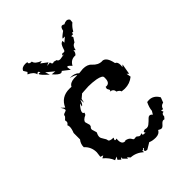

<svg xmlns="http://www.w3.org/2000/svg" viewBox="-187 -728 818 818"><g transform="rotate(-45 222.0 -318.5)"><path d="M215.3 -2.4Q203.1 -2.9 203.1 -8.3Q203.1 -11.2 209 -16.6Q208.5 -21 207.5 -21Q207 -21 206.5 -20Q204.6 -16.1 200.7 -13.2Q199.2 -16.1 198.2 -16.1Q197.3 -16.1 197.3 -12.2L198.2 -4.9Q172.4 -27.8 141.6 -29.3L131.3 -41L129.9 -33.7L113.3 -50.3V-59.6L106.9 -50.8L94.7 -62L102.1 -74.2L86.4 -67.9Q77.6 -92.3 53.7 -111.8L65.4 -118.2L52.2 -122.6L55.2 -147Q55.2 -179.7 31.2 -201.7Q31.2 -221.2 43.5 -236.3V-274.9Q50.8 -292.5 50.8 -304.7Q50.8 -311.5 47.9 -316.9Q57.1 -323.2 57.1 -330.1L55.7 -336.9Q55.7 -339.8 61.8 -344.5Q67.9 -349.1 68.4 -354.7Q68.8 -360.4 78.9 -363Q88.9 -365.7 88.9 -369.6Q88.9 -377 79.6 -390.6L94.7 -376.5Q113.8 -420.9 164.1 -420.9L176.3 -420.4Q183.6 -436 209 -438H228.5Q226.6 -443.8 197.8 -452.1H201.2Q227.5 -452.1 240.2 -438L264.6 -440.4Q291.5 -440.4 304.2 -425.8Q322.3 -405.3 345.2 -405.3L346.2 -405.8Q370.1 -405.8 378.9 -360.8Q390.1 -356.9 390.1 -338.4L389.2 -326.2L397.5 -334L389.2 -286.1L381.3 -293.5L384.8 -272.9Q361.8 -253.9 331.5 -253.9L313.5 -255.4Q311 -265.1 296.9 -271Q296.9 -287.1 277.3 -290.5L283.2 -293.9L276.4 -307.1L278.8 -317.4L283.7 -316.9Q303.7 -316.9 303.7 -345.2V-350.6Q303.7 -361.3 274.4 -367.2Q251.5 -371.1 228 -371.1L188.5 -368.7L170.4 -353.5L166 -334.5L164.1 -355.5Q156.7 -332.5 148.4 -329.6L151.9 -344.7Q130.9 -322.3 130.9 -311Q130.9 -305.7 137.7 -303.2L133.3 -293.9Q110.8 -283.7 110.8 -272L116.7 -251Q116.7 -244.1 112.5 -240.5Q108.4 -236.8 108.4 -230L115.2 -207.5Q108.9 -195.3 108.9 -186Q108.9 -178.7 116.5 -168Q124 -157.2 124.5 -151.4Q125 -140.6 149.9 -140.6L145.5 -130.9Q145.5 -127.4 149.4 -127.4L155.8 -128.9L155.3 -120.1Q155.3 -94.7 173.8 -94.7L177.7 -96.7Q186 -94.7 191.4 -91.6Q196.8 -88.4 199.2 -84.5Q201.7 -80.6 203.6 -77.4Q205.6 -74.2 208.5 -74.2Q211.4 -74.2 218.3 -75.2Q221.7 -75.2 223.6 -73.7Q225.6 -72.3 229 -69.3Q232.4 -66.4 235.8 -66.4L248 -69.3L245.6 -64Q245.6 -59.6 255.9 -59.6L262.2 -60.1Q257.8 -63 257.8 -65.4Q257.8 -69.3 268.6 -71.3L278.8 -69.3Q286.1 -69.3 292.5 -74Q298.8 -78.6 304.4 -84.2Q310.1 -89.8 314.9 -94.5Q319.8 -99.1 324.7 -99.1Q331.1 -99.1 337.4 -91.3L346.2 -106Q347.2 -124 358.4 -146.5L369.6 -147.5Q397.9 -147.5 413.6 -119.6L404.8 -96.7Q388.2 -93.8 384.8 -77.1L374.5 -79.1L378.4 -67.9Q366.2 -67.9 366.2 -51.8L358.4 -42.5L352.5 -43.5Q345.7 -43.5 337.2 -33.4Q328.6 -23.4 322.8 -23.4Q315.9 -23.4 307.1 -29.3Q298.8 -13.2 276.9 -13.2Q256.8 -13.2 243.7 -19.5ZM194.8 -497.6Q190.9 -493.2 186.5 -493.2Q174.8 -493.2 154.3 -517.6L174.3 -515.6L140.6 -543.5L147.5 -522.5Q116.2 -550.3 116.2 -557.1Q116.2 -559.1 119.1 -559.1L126.5 -557.6Q123.5 -565.9 119.6 -565.9Q115.7 -565.9 111.3 -560.5Q107.9 -578.6 81.1 -590.3L88.4 -597.7L78.6 -613.8Q84.5 -628.9 106 -628.9L117.7 -627.9L116.7 -624Q116.7 -616.2 132.8 -615.7Q134.3 -599.6 164.6 -587.9L152.3 -585L180.7 -563.5L165.5 -556.6L184.6 -558.6Q186 -547.4 192.4 -547.4L198.7 -549.3L212.4 -545.4Q213.4 -537.1 226.6 -537.1L250.5 -541L241.7 -543L250 -548.8L256.8 -547.4Q262.2 -547.4 264.2 -552.5Q266.1 -557.6 268.3 -564.2Q270.5 -570.8 274.4 -577.1Q278.3 -583.5 287.6 -585.9V-574.7L308.1 -591.8H294.9Q294.9 -596.7 319.8 -614.3Q323.2 -633.8 333 -633.8Q337.4 -633.8 342.8 -629.9Q352.5 -635.3 359.9 -635.3Q369.1 -635.3 374.5 -626.5L373 -611.8Q357.4 -599.1 348.1 -581.5H340.3L339.8 -574.2L328.1 -573.7L331.5 -564.5L318.8 -544.9Q302.7 -540.5 299.3 -518.1L292 -524.9V-522Q292 -512.2 283.2 -503.4H278.3Q254.4 -503.4 242.7 -480.5Q230.5 -494.1 225.6 -494.1Q222.7 -494.1 222.7 -489.3L225.6 -473.6Z"/></g></svg>

Font: Truetypewriter PolyglOTT
Style: Regular
Weight: 400
Designer: Sergey Beatoff a.k.a. Sam_T
Version: Version 3.76